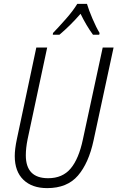

<svg xmlns="http://www.w3.org/2000/svg" viewBox="-20 -959 605 989"><path d="M223 10Q326 10 381.5 -54.5Q437 -119 462 -236L565 -714H509L407 -241Q386 -141 344 -91Q302 -41 228 -41Q113 -41 113 -159Q113 -196 122 -241L223 -714H167L67 -243Q56 -191 56 -155Q56 -76 100.5 -33Q145 10 223 10ZM252 -780H286Q341 -826 395 -888Q424 -828 459 -780H491L493 -789Q476 -817 456.5 -862.5Q437 -908 428 -939H378Q357 -904 319.5 -861.5Q282 -819 253 -789Z"/></svg>

Font: Noto Sans Display SemiCondensed Light
Style: Italic
Weight: 300
Width: 4
Italic angle: -12°
Designer: Monotype Design Team
Foundry: Monotype Imaging Inc.
Version: Version 1.900